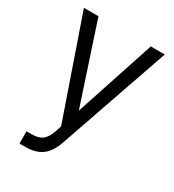

<svg xmlns="http://www.w3.org/2000/svg" viewBox="-163 -600 764 845"><g transform="rotate(30 219.5 -177.5)"><path d="M425 -507 230 55Q212 106 180.5 129Q149 152 97 152H67V90H92Q129 90 147.5 75Q166 60 178 26L188 -5L14 -507H88L221 -104L354 -507Z"/></g></svg>

Font: D-DIN
Style: Regular
Weight: 400
Designer: Charles Nix
Foundry: Datto Inc.
Version: Version 1.00